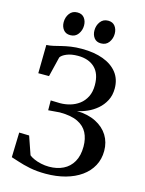

<svg xmlns="http://www.w3.org/2000/svg" viewBox="-139 -1032 849 1124"><g transform="rotate(15 285.5 -470.0)"><path d="M250.5 10.5Q197 10.5 154.2 1.8Q111.5 -7 81.5 -17.2Q51.5 -27.5 35 -32L39.5 -182.5L100 -181L138 -71Q148.5 -62 167.5 -53.5Q186.5 -45 210.5 -39.8Q234.5 -34.5 259 -34.5Q307.5 -34.5 344.8 -52.8Q382 -71 403.2 -108Q424.5 -145 424.5 -200.5Q424.5 -248 406.5 -283.2Q388.5 -318.5 348 -338.2Q307.5 -358 238.5 -358L169.5 -352.5L169 -412L226 -410.5Q256 -410.5 286 -419Q316 -427.5 340.8 -446Q365.5 -464.5 380.5 -494Q395.5 -523.5 395.5 -565Q395.5 -635 358.2 -670.2Q321 -705.5 256.5 -705.5Q216 -705.5 188.5 -694Q161 -682.5 152 -668L122.5 -547H57.5L60 -719Q81.5 -720 102.8 -725Q124 -730 148 -736Q172 -742 201.5 -746.5Q231 -751 268 -751Q342.5 -751 397.5 -730.5Q452.5 -710 482.8 -671Q513 -632 513 -576Q513 -534.5 496.2 -502.5Q479.5 -470.5 452.5 -447.5Q425.5 -424.5 394.2 -410.8Q363 -397 333.5 -392Q401.5 -390 449.5 -365.5Q497.5 -341 522.8 -300.2Q548 -259.5 548 -207Q548 -157 526.2 -116.8Q504.5 -76.5 464.5 -48Q424.5 -19.5 370 -4.5Q315.5 10.5 250.5 10.5ZM179.5 -810.5Q152.5 -810.5 138 -829.2Q123.5 -848 123.5 -874.5Q123.5 -904.5 140.2 -927.2Q157 -950 187 -950H188Q215.5 -950 229.8 -931.2Q244 -912.5 244 -885.5Q244 -856.5 227.2 -833.5Q210.5 -810.5 180.5 -810.5ZM365.5 -810.5Q338.5 -810.5 324.2 -829.2Q310 -848 310 -874.5Q310 -904.5 326.8 -927.2Q343.5 -950 373.5 -950H374.5Q401.5 -950 415.8 -931.2Q430 -912.5 430 -885.5Q430 -856.5 413.5 -833.5Q397 -810.5 366.5 -810.5Z"/></g></svg>

Font: Merriweather 60pt Medium
Style: Regular
Weight: 500
Version: Version 2.100